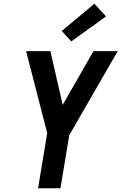

<svg xmlns="http://www.w3.org/2000/svg" viewBox="-20 -1009 651 1029"><path d="M184 0 233 -296 178 -509 120 -735H250L316 -447L481 -735H611L351 -284L304 0ZM362 -787 311 -843 486 -989 548 -921Z"/></svg>

Font: Iosevka SS04 Extended
Style: Bold Italic
Weight: 700
Width: 7
Italic angle: -9°
Monospace: yes
Designer: Belleve Invis
Foundry: Belleve Invis
Version: Version 19.0.0; ttfautohint (v1.8.4)